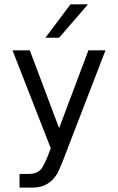

<svg xmlns="http://www.w3.org/2000/svg" viewBox="-20 -684 540 877"><path d="M342.8 -145.5Q324.2 -97.7 294.9 -21.5Q254.9 85.9 241.2 109.4Q222.7 140.6 194.8 156.7Q167 172.9 129.9 172.9H69.3V110.4H113.3Q146.5 110.4 165 91.3Q183.6 72.3 211.9 -6.8L37.1 -454.1H116.2L250 -98.6L383.8 -454.1H461.9ZM301.8 -664.1H381.8L250 -511.7H187.5Z"/></svg>

Font: BabelStone Pseudographica Colour
Style: Regular
Weight: 400
Designer: Andrew West
Foundry: BabelStone
Version: Version 16.0.0